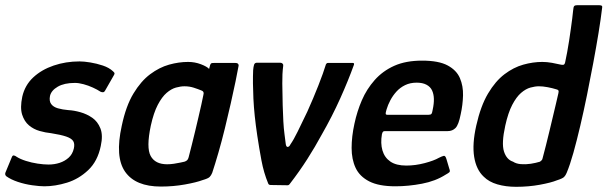

<svg xmlns="http://www.w3.org/2000/svg" viewBox="-31 -714 2344 741"><path d="M14 -106Q17 -115 22.5 -114Q28 -113 33 -109Q47 -100 69 -93Q91 -86 114.5 -82.5Q138 -79 156 -79Q179 -79 199 -85.5Q219 -92 234 -105.5Q249 -119 254 -141Q258 -159 251.5 -169.5Q245 -180 224.5 -187Q204 -194 166 -200Q145 -202 122 -208.5Q99 -215 81 -230Q63 -245 54.5 -271.5Q46 -298 55 -341Q65 -385 97 -415Q129 -445 176 -461Q223 -477 276 -477Q293 -477 317.5 -473Q342 -469 366 -461Q390 -453 405 -439Q411 -434 411 -430.5Q411 -427 407 -421L375 -365Q370 -354 357 -360Q345 -368 327.5 -376Q310 -384 291.5 -389Q273 -394 258 -394Q217 -394 192 -379.5Q167 -365 162 -344Q158 -324 166.5 -312.5Q175 -301 192.5 -296Q210 -291 233 -289Q254 -288 279 -281Q304 -274 325 -259.5Q346 -245 356.5 -218.5Q367 -192 358 -151Q346 -92 309.5 -57.5Q273 -23 227.5 -9Q182 5 140 5Q122 5 93.5 1Q65 -3 38 -12Q11 -21 -7 -34Q-13 -40 -10 -48Z M590 6Q492 6 452 -51Q412 -108 439 -229Q455 -305 484 -353Q513 -401 548.5 -427.5Q584 -454 621.5 -464.5Q659 -475 695 -475Q721 -475 744.5 -466Q768 -457 776 -448L780 -463Q782 -469 785 -470Q788 -471 794 -471H878Q890 -471 890 -461Q886 -438 878 -399.5Q870 -361 859.5 -314.5Q849 -268 837 -219Q825 -170 812 -125Q799 -80 788 -47Q784 -37 778 -31Q772 -25 751 -19Q727 -10 682.5 -2Q638 6 590 6ZM614 -80Q626 -80 640 -82Q654 -84 665 -86.5Q676 -89 681 -90Q687 -92 691 -95.5Q695 -99 697 -107Q703 -130 709.5 -156Q716 -182 722.5 -209Q729 -236 735 -262Q741 -288 746 -310Q751 -332 754 -348Q756 -355 754 -359Q752 -363 746 -365Q734 -370 717 -375.5Q700 -381 681 -381Q666 -381 648 -376Q630 -371 612 -355.5Q594 -340 578 -309.5Q562 -279 551 -229Q533 -144 550.5 -112Q568 -80 614 -80Z M1014 0Q1006 0 1004 -6Q987 -47 978 -95Q969 -143 962 -190Q950 -270 947 -333Q944 -396 946 -443Q947 -456 949.5 -464Q952 -472 961 -472H1050Q1056 -472 1059.5 -468.5Q1063 -465 1062 -460Q1058 -429 1058.5 -391.5Q1059 -354 1060 -308Q1061 -274 1062.5 -246Q1064 -218 1067 -196Q1070 -174 1072 -157Q1074 -146 1080 -147Q1086 -148 1090 -157Q1102 -174 1117.5 -205.5Q1133 -237 1155 -283Q1178 -334 1197.5 -383.5Q1217 -433 1227 -466Q1230 -471 1234 -471H1331Q1337 -471 1335 -464Q1313 -403 1282 -334Q1251 -265 1211 -195Q1185 -147 1155 -100Q1125 -53 1088 -5Q1084 1 1079 1Z M1337 -237Q1347 -284 1365.5 -327Q1384 -370 1415 -405Q1446 -440 1490.5 -460Q1535 -480 1598 -480Q1662 -480 1696.5 -461.5Q1731 -443 1744 -412.5Q1757 -382 1756 -345.5Q1755 -309 1747 -273Q1739 -232 1727 -220Q1715 -208 1697 -208H1455Q1450 -208 1447.5 -206Q1445 -204 1443 -196Q1437 -161 1445 -133.5Q1453 -106 1475.5 -90.5Q1498 -75 1537 -75Q1572 -75 1608 -84.5Q1644 -94 1663 -105Q1675 -111 1681.5 -112.5Q1688 -114 1692 -100L1703 -63Q1707 -53 1703.5 -49.5Q1700 -46 1689 -40Q1650 -15 1597.5 -5Q1545 5 1495 5Q1431 5 1394 -14Q1357 -33 1341.5 -66Q1326 -99 1326 -143Q1326 -187 1337 -237ZM1639 -291Q1644 -314 1643.5 -332.5Q1643 -351 1636.5 -365Q1630 -379 1615 -387Q1600 -395 1577 -395Q1552 -395 1532.5 -385.5Q1513 -376 1499 -360.5Q1485 -345 1475.5 -327Q1466 -309 1461 -292Q1457 -279 1457.5 -275Q1458 -271 1464 -271Q1503 -271 1543 -271Q1583 -271 1623 -271Q1631 -271 1634 -274.5Q1637 -278 1639 -291Z M1807 -229Q1824 -305 1852.5 -353Q1881 -401 1916 -427.5Q1951 -454 1988.5 -464.5Q2026 -475 2062 -475Q2080 -475 2099.5 -471.5Q2119 -468 2131 -465Q2139 -463 2143.5 -464Q2148 -465 2150 -473Q2154 -491 2158 -513Q2162 -535 2165.5 -557.5Q2169 -580 2172 -602Q2175 -624 2177.5 -643Q2180 -662 2181 -674Q2182 -688 2185.5 -691Q2189 -694 2197 -694H2280Q2286 -694 2290 -692.5Q2294 -691 2293 -685Q2288 -642 2279 -587Q2270 -532 2258.5 -470.5Q2247 -409 2234.5 -347.5Q2222 -286 2208.5 -228.5Q2195 -171 2182 -124.5Q2169 -78 2156 -47Q2152 -37 2146 -31Q2140 -25 2118 -18Q2096 -9 2052.5 -1Q2009 7 1961 7Q1921 7 1888.5 -2.5Q1856 -12 1836 -32Q1807 -59 1799 -108.5Q1791 -158 1807 -229ZM1919 -229Q1904 -161 1914 -129.5Q1924 -98 1949 -90Q1961 -82 1979.5 -80.5Q1998 -79 2017.5 -82Q2037 -85 2053 -90Q2057 -93 2059.5 -95.5Q2062 -98 2063 -103Q2069 -126 2076 -153Q2083 -180 2089.5 -208Q2096 -236 2102.5 -262.5Q2109 -289 2114.5 -313Q2120 -337 2124 -354Q2126 -362 2124 -365Q2122 -368 2117 -369Q2101 -374 2082.5 -377.5Q2064 -381 2049 -381Q2034 -381 2016 -376Q1998 -371 1980 -355.5Q1962 -340 1946 -309.5Q1930 -279 1919 -229Z"/></svg>

Font: Glory SemiBold
Style: Italic
Weight: 600
Italic angle: -12°
Designer: Robert Leuschke
Foundry: Robert Leuschke
Version: Version 1.011